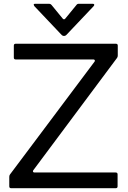

<svg xmlns="http://www.w3.org/2000/svg" viewBox="-20 -994 674 1014"><path d="M39 0Q29 0 29 -10V-60Q29 -68 33 -73L479 -668Q481 -670 481 -674Q481 -676 479 -678Q477 -680 473 -680H63Q53 -680 53 -690V-753Q53 -763 63 -763H592Q602 -763 602 -753V-701Q602 -693 598 -688L156 -95Q154 -93 154 -89Q154 -87 156 -85Q158 -83 162 -83H591Q601 -83 601 -73V-10Q601 0 591 0ZM306 -809 161 -962Q158 -967 158 -969Q158 -974 166 -974H240Q247 -974 252 -968L311 -896Q314 -892 318 -892Q322 -892 325 -896L384 -968Q388 -974 396 -974H470Q476 -974 477.5 -970.5Q479 -967 475 -962L330 -809Q325 -804 318 -804Q311 -804 306 -809Z"/></svg>

Font: Open Sauce Two
Style: Regular
Weight: 400
Designer: Alfredo Marco Pradil
Foundry: Creative Sauce Fz LLC
Version: Version 1.477